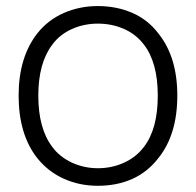

<svg xmlns="http://www.w3.org/2000/svg" viewBox="-20 -598 648 634"><path d="M103 -76Q41.5 -154 41.5 -282.5Q41.5 -408.5 103 -487.5Q137.5 -531.5 190 -554.8Q242.5 -578 303 -578Q365 -578 416.8 -555.5Q468.5 -533 503 -487.5Q565.5 -410 565.5 -282.5Q565.5 -153.5 503 -76Q467 -29.5 416.5 -7Q366 15.5 303 15.5Q242.5 15.5 190.8 -7.8Q139 -31 103 -76ZM455 -451Q429.5 -484.5 389.8 -502.2Q350 -520 303 -520Q280.5 -520 258.8 -515.5Q237 -511 217.5 -502.2Q198 -493.5 181.5 -480.5Q165 -467.5 153 -451Q106.5 -390 106.5 -282.5Q106.5 -173 153 -112.5Q165 -96 181.5 -83Q198 -70 217.5 -61Q237 -52 258.8 -47.2Q280.5 -42.5 303 -42.5Q349.5 -42.5 389.5 -60.8Q429.5 -79 455 -112.5Q501 -172 501 -282.5Q501 -391.5 455 -451Z"/></svg>

Font: Russisch Sans Light
Style: Regular
Weight: 300
Designer: Michael Sharanda (font) & Cristiano Sobral (main changes)
Foundry: Michael Sharanda
Version: Version 2.00;September 8, 2020;FontCreator 13.0.0.2681 64-bi